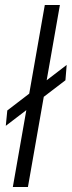

<svg xmlns="http://www.w3.org/2000/svg" viewBox="-20 -743 285 763"><path d="M31 0 158 -723H218L91 0ZM3 -243 9 -304 245 -485 240 -424Z"/></svg>

Font: Archivo SemiExpanded ExtraLight
Style: Italic
Weight: 250
Width: 6
Italic angle: -10°
Designer: Hector Gatti
Foundry: Omnibus-Type
Version: Version 2.001